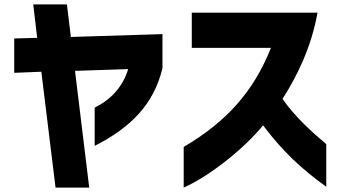

<svg xmlns="http://www.w3.org/2000/svg" viewBox="-20 -766 1557 878"><path d="M234 92H388L323 -442L566 -450C543 -372 488 -310 413 -274V-99C575 -181 684 -288 723 -455V-610L304 -597L286 -746H132L150 -593L45 -590V-433L169 -438Z M820 -94V92C948 34 1102 -93 1183 -193C1270 -77 1354 3 1472 88V-107C1412 -157 1327 -233 1272 -314C1341 -421 1404 -553 1432 -708H857V-547H1219C1139 -346 1015 -209 820 -94Z"/></svg>

Font: コーポレート・ロゴ ver3 Bold
Style: Regular
Weight: 700
Designer: [KANA_main] LOGOTYPE.JP [Source Han Sans] Ryoko NISHIZUKA 西塚涼子 (kana, bopomofo & ideographs); Paul D. Hunt (Latin, Greek
Version: Version 12.001;FEAKit 1.0